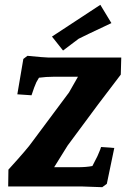

<svg xmlns="http://www.w3.org/2000/svg" viewBox="-20 -775 529 798"><path d="M202 -456Q172 -456 142 -452L131 -433Q123 -416 111 -379L52 -383L77 -530L94 -543Q165 -536 179 -536H484L482 -465L387 -340L261 -170L205 -80H302Q339 -80 364 -85L385 -126Q386 -129 392 -142.5Q398 -156 400 -164L455 -160L424 -11L405 3Q335 0 320 0H14L15 -70Q96 -159 115 -187L267 -391L304 -456ZM397 -755 443 -679Q324 -623 307 -614L242 -565L196 -623Z"/></svg>

Font: Andada SC
Style: Bold Italic
Weight: 700
Italic angle: -8.29999°
Designer: Carolina Giovagnoli
Foundry: Carolina Giovagnoli
Version: Version 1.003